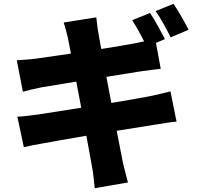

<svg xmlns="http://www.w3.org/2000/svg" viewBox="-20 -898 1040 1007"><path d="M890 -878 796 -840C823 -802 855 -743 875 -702L969 -742C952 -776 916 -840 890 -878ZM71 -286 105 -126C128 -132 166 -139 211 -147C252 -155 338 -170 433 -186L464 -16C470 14 472 50 477 89L651 59C642 24 632 -13 625 -43L592 -212L792 -244C830 -250 876 -258 906 -260L874 -419C845 -411 803 -401 764 -393C722 -385 647 -372 564 -358L538 -495L719 -524C751 -528 797 -535 823 -537L798 -673L845 -693C827 -728 792 -793 767 -830L673 -792C694 -761 717 -718 736 -681L688 -671C656 -665 588 -653 511 -641L496 -725C491 -750 488 -787 485 -807L314 -780C322 -755 329 -730 336 -700L352 -617L166 -590C135 -586 103 -584 68 -582L100 -417C137 -427 164 -433 198 -440L380 -470L406 -333L183 -298C149 -293 99 -287 71 -286Z"/></svg>

Font: Noto Sans CJK HK Black
Style: Regular
Weight: 900
Designer: Ryoko NISHIZUKA 西塚涼子 (kana, bopomofo & ideographs); Paul D. Hunt (Latin, Greek & Cyrillic); Sandoll Communications 산돌커뮤니
Foundry: Adobe
Version: Version 2.004;hotconv 1.0.118;makeotfexe 2.5.65603